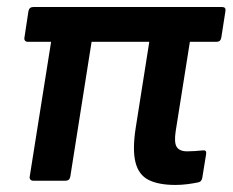

<svg xmlns="http://www.w3.org/2000/svg" viewBox="-20 -512 659 544"><path d="M476.9 12Q429.9 12 401.5 -2Q373.1 -16 364 -51.6Q354.8 -87.2 364.5 -149.7L403 -393.6H239.5L179.2 -11.7Q176.9 0 166.2 0H73.9Q68.9 0 66.1 -3.3Q63.2 -6.7 64.2 -11.7L124.8 -393.6H58.5Q53.5 -393.6 50.8 -396.9Q48.2 -400.2 49.2 -405.3L60.6 -480.4Q62.9 -492.1 74.3 -492.1H609.4Q620.7 -492.1 618.7 -480.4L607 -405.3Q605 -393.6 593.9 -393.6H518L477.8 -140.5Q472.8 -107.8 480.8 -95.5Q488.8 -83.2 510.4 -83.2Q520.8 -83.2 532.3 -84Q543.7 -84.9 554.4 -85.9Q565.8 -87.5 564.1 -75.9L553 -7.4Q550.7 3.6 540.7 4.9Q528 7.6 511 9.8Q494 12 476.9 12Z"/></svg>

Font: Sofia Sans Hairline
Style: Italic
Weight: 1
Italic angle: -9°
Designer: Botio Nikoltchev, Ani Petrova
Foundry: lettersoup
Version: Version 4.102